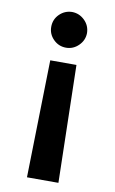

<svg xmlns="http://www.w3.org/2000/svg" viewBox="-85 -598 495 828"><g transform="rotate(10 163.0 -184.0)"><path d="M94.2 184.1 105.5 -330.1H220.2L231.9 184.1ZM162.6 -551.8Q194.3 -551.3 217.5 -528.6Q240.7 -505.9 241.2 -473.1Q240.7 -441.4 217.5 -418.5Q194.3 -395.5 162.6 -395.5Q130.4 -395.5 107.4 -418.5Q84.5 -441.4 84.5 -473.1Q84.5 -505.9 107.4 -528.6Q130.4 -551.3 162.6 -551.8Z"/></g></svg>

Font: Inter Semi Bold
Style: Regular
Weight: 600
Designer: Rasmus Andersson
Foundry: rsms
Version: Version 4.000;git-e0f93cc